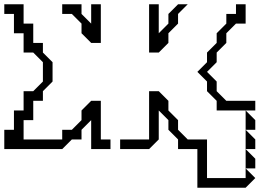

<svg xmlns="http://www.w3.org/2000/svg" viewBox="-20 -695 1216 895"><path d="M675 -450V-675H720V-540L765 -585V-630L810 -675H855L810 -630V-585L765 -540V-495L720 -450ZM900 -360 945 -405V-450L990 -495V-540L1035 -585V-630H1080V-675H1125V-585H1080L1035 -540V-495L990 -450V-405L945 -360L990 -315V-270L1035 -225H1170V-180H990V-225L945 -270V-315ZM1125 -90V-180L1170 -135V-90ZM1125 0V-90L1170 -45V0ZM1125 0 1170 45V90H1125ZM540 0V-45H675V-270H720L765 -225V-180L810 -135V-90L855 -45H945V135H1125V90L1170 135L1125 180H900V0H810V-45L765 -90V-135L720 -180V-45L675 0ZM405 -495 360 -540V-585L315 -630H270V-675H360V-630L405 -585V-675H450V-495ZM0 0V-90H45V-180H90V-270H135L180 -315V-405L135 -450H90V-540H45V-630H0V-675H90V-585H135V-495H180V-450L225 -405V-315L180 -270V-225H135V-135H90V-45H270V-90H315L360 -135V-180L405 -225H450V-45H495V0H405V-135L360 -90V-45H315L270 0Z"/></svg>

Font: Rubik Iso
Style: Regular
Weight: 400
Designer: Hubert and Fischer, NaN
Foundry: Hubert and Fischer, NaN
Version: Version 2.200